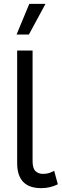

<svg xmlns="http://www.w3.org/2000/svg" viewBox="-20 -966 320 996"><path d="M132 -946H216L130 -787H66ZM149 -704V-131Q149 -93 164 -78.5Q179 -64 203 -64Q221 -64 235 -68.5Q249 -73 261 -80L280 -10Q240 10 194 10Q69 10 69 -120V-704Z"/></svg>

Font: Prodigy Sans
Style: Regular
Weight: 400
Designer: Wei Huang
Foundry: Wei Huang
Version: Version 1.003; ttfautohint (v1.8.3)